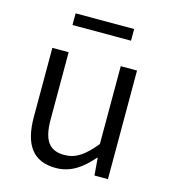

<svg xmlns="http://www.w3.org/2000/svg" viewBox="-110 -819 823 922"><g transform="rotate(15 301.0 -358.0)"><path d="M251 13C326 13 380 -27 431 -86H434L441 0H508V-540H427V-153C373 -87 332 -58 275 -58C199 -58 168 -103 168 -207V-540H87V-197C87 -59 138 13 251 13ZM152 -671H443V-729H152Z"/></g></svg>

Font: Noto Sans CJK JP DemiLight
Style: Regular
Weight: 350
Designer: Ryoko NISHIZUKA (kana & ideographs); Paul D. Hunt (Latin, Greek & Cyrillic); Wenlong ZHANG (bopomofo); Sandoll Communica
Foundry: Adobe Systems Incorporated
Version: Version 1.004;PS 1.004;hotconv 1.0.82;makeotf.lib2.5.63406